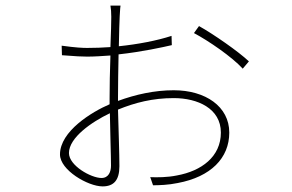

<svg xmlns="http://www.w3.org/2000/svg" viewBox="-20 -631 1040 685"><path d="M342 4C305 4 226 -40 226 -85C226 -140 307 -196 372 -227C373 -156 376 -76 376 -40C376 -19 368 4 342 4ZM401 -283C401 -328 402 -384 403 -437C486 -446 563 -463 593 -470L592 -503C540 -486 472 -473 404 -466C405 -515 406 -556 407 -572C408 -583 408 -597 410 -611H374C376 -600 377 -586 377 -571C377 -555 376 -513 374 -463C346 -461 318 -460 291 -460C275 -460 251 -461 200 -468L201 -434C253 -430 271 -429 291 -429C317 -429 345 -431 374 -433C372 -380 371 -322 371 -280V-259C308 -232 194 -163 194 -80C194 -24 294 34 346 34C385 34 406 13 406 -38C406 -81 403 -165 401 -240C462 -265 525 -281 600 -281C685 -281 768 -244 768 -158C768 -72 699 -21 611 -5C577 2 541 2 516 1L526 30C546 30 581 29 614 22C732 0 798 -67 798 -158C798 -251 713 -309 600 -309C531 -309 464 -294 401 -271ZM672 -513C723 -486 808 -428 846 -386L868 -412C831 -447 742 -509 690 -538Z"/></svg>

Font: Noto Sans CJK JP Thin
Style: Regular
Weight: 250
Designer: Ryoko NISHIZUKA (kana & ideographs); Paul D. Hunt (Latin, Greek & Cyrillic); Wenlong ZHANG (bopomofo); Sandoll Communica
Foundry: Adobe Systems Incorporated
Version: Version 1.004;PS 1.004;hotconv 1.0.82;makeotf.lib2.5.63406